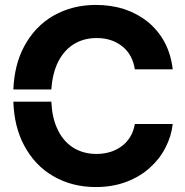

<svg xmlns="http://www.w3.org/2000/svg" viewBox="-20 -756 759 787"><path d="M372.6 10.7Q275.9 10.7 199.7 -33.2Q122.6 -77.1 78.6 -160.6Q38.1 -236.3 34.7 -339.4H190.4Q193.4 -275.9 213.4 -231.4Q235.8 -179.7 278.3 -151.9Q320.3 -125 375.5 -125Q405.3 -125 432.6 -133.3Q458 -141.1 479.5 -157.2Q500 -172.4 514.2 -195.8Q527.3 -217.3 532.7 -247.6H688Q682.1 -196.3 658.2 -150.9Q634.3 -104 594.2 -68.4Q554.7 -32.2 498 -10.7Q441.9 10.7 372.6 10.7ZM34.7 -389.2Q39.1 -491.2 78.6 -564.9Q123 -648.4 200.2 -692.4Q277.3 -735.8 372.6 -735.8Q436 -735.8 490.2 -718.3Q544.4 -699.7 585.9 -666.5Q628.4 -631.3 654.3 -583.5Q680.7 -534.2 688 -471.7H532.7Q528.3 -501 515.6 -524.9Q502.4 -549.3 481.9 -565.4Q460 -583 434.6 -591.3Q407.7 -600.1 376 -600.1Q320.8 -600.1 278.3 -572.3Q236.8 -544.9 212.9 -491.2Q194.3 -448.7 190.4 -389.2Z"/></svg>

Font: Inter Tight Stencil
Style: Bold
Weight: 700
Designer: Rasmus Andersson
Foundry: rsms
Version: Version 3.004;Glyphs 3.1.2 (3151)